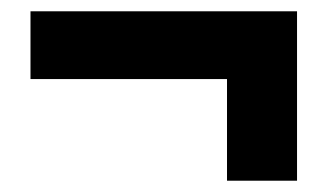

<svg xmlns="http://www.w3.org/2000/svg" viewBox="-20 -410 580 340"><path d="M382 -90V-270H34V-390H506V-90Z"/></svg>

Font: Assistant ExtraBold
Style: Regular
Weight: 800
Designer: Hebrew By Ben Nathan, Latin by Paul Hunt
Version: Version 3.000